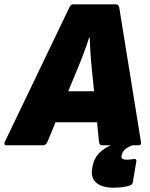

<svg xmlns="http://www.w3.org/2000/svg" viewBox="-54 -675 698 892"><path d="M-25 0Q-31 0 -33 -4.5Q-35 -9 -32 -15L268 -640Q275 -655 286 -655H484Q497 -655 500 -640L601 -15Q604 0 588 0H421Q408 0 406 -15L397 -107H204L166 -15Q159 0 146 0ZM303 -348 263 -251H383L373 -350Q369 -388 366.5 -425.5Q364 -463 363 -500H360Q348 -462 333.5 -424Q319 -386 303 -348ZM472 197Q420 197 393.5 174Q367 151 374 110L376 98Q384 48 430 17Q476 -14 570 -33L582 -8Q545 5 530.5 16Q516 27 512 44L511 48Q509 58 514.5 62.5Q520 67 537 67Q545 67 551 66Q557 65 566 64Q573 62 577 65.5Q581 69 579 77L563 172Q561 183 548 187Q530 193 511 195Q492 197 472 197Z"/></svg>

Font: Sofia Sans ExtraBlack
Style: Italic
Weight: 1000
Italic angle: -9°
Designer: Botio Nikoltchev, Ani Petrova
Foundry: lettersoup
Version: Version 4.100; ttfautohint (v1.8.4.7-5d5b)